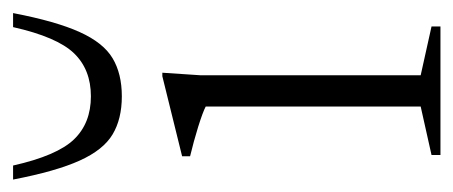

<svg xmlns="http://www.w3.org/2000/svg" viewBox="-236 -486 710 301"><g transform="rotate(-90 119.5 -335.0)"><path d="M156.5 -436 152.5 -376V-31L229 -14V0H27.5V-14L103.5 -31V-368Q95 -372.5 71.8 -379.8Q48.5 -387 25.5 -392.5V-405L151 -436ZM119.5 -548Q161.5 -548 187 -574.5Q212.5 -601 228 -670H250Q237 -602.5 220.2 -565.5Q203.5 -528.5 179.2 -514Q155 -499.5 119.5 -499.5Q84 -499.5 59.8 -514Q35.5 -528.5 18.8 -565.5Q2 -602.5 -11 -670H11Q26.5 -601 52 -574.5Q77.5 -548 119.5 -548Z"/></g></svg>

Font: Newsreader Text Light
Style: Regular
Weight: 300
Designer: Hugues Gentile
Foundry: Production Type
Version: Version 1.002